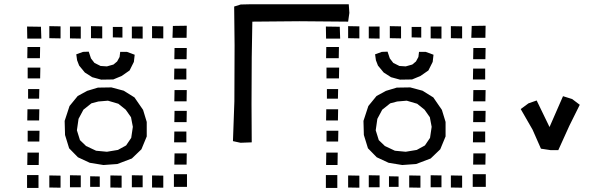

<svg xmlns="http://www.w3.org/2000/svg" viewBox="-20 -874 2852 918"><path d="M496.1 -392.6 450.2 -388.7 417 -379.9 378.9 -349.6 355.5 -305.7 347.7 -251 362.3 -204.1 391.6 -175.8 439.5 -153.3 491.2 -148.4 543.9 -157.2 583 -178.7 607.4 -214.8 615.2 -267.6 606.4 -313.5 581.1 -349.6 545.9 -377.9ZM512.7 -456.1 571.3 -440.4 623 -408.2 664.1 -348.6 681.6 -291V-221.7L656.2 -160.2L610.4 -116.2L541 -89.8L474.6 -85L409.2 -95.7L352.5 -122.1L310.5 -165L291 -228.5L289.1 -295.9L312.5 -367.2L351.6 -415L396.5 -439.5L448.2 -455.1ZM404.3 -627 415 -594.7 431.6 -573.2 460.9 -558.6 491.2 -556.6 522.5 -565.4 540 -580.1 551.8 -601.6 554.7 -626H586.9L624 -612.3L620.1 -578.1L599.6 -537.1L561.5 -510.7L521.5 -494.1L463.9 -493.2L420.9 -504.9L385.7 -527.3L358.4 -560.5L348.6 -585.9L344.7 -614.3L377 -626ZM415 -691.4V-749L468.8 -748V-690.4ZM215.8 -691.4V-749L269.5 -748V-690.4ZM326.2 -747.1H366.2V-689.5L314.5 -690.4V-747.1ZM707 -691.4V-749L760.7 -748V-690.4ZM622.1 -747.1H662.1V-689.5L610.4 -690.4V-747.1ZM531.2 -745.1H565.4V-694.3L519.5 -695.3V-745.1ZM167 -297.9H110.4L111.3 -351.6H168ZM165 -85H110.4L111.3 -144.5H166ZM112.3 -209V-249H168.9L168 -197.3H112.3ZM170.9 -595.7H110.4L111.3 -649.4H171.9ZM112.3 -510.7V-550.8H172.9L171.9 -499H112.3ZM114.3 -414.1V-448.2H168L167 -402.3H114.3ZM561.5 -34.2V23.4L507.8 22.5V-35.2ZM760.7 -34.2V23.4L707 22.5V-35.2ZM650.4 21.5H610.4V-36.1L662.1 -35.2V21.5ZM269.5 -34.2V23.4L215.8 22.5V-35.2ZM354.5 21.5H314.5V-36.1L366.2 -35.2V21.5ZM164.1 24.4H109.4V-37.1H164.1ZM873 -751 872.1 -693.4H804.7L806.6 -750ZM814.5 -443.4H873L872.1 -389.6H813.5ZM814.5 -644.5H873L872.1 -590.8H813.5ZM871.1 -534.2V-494.1H812.5L813.5 -545.9H871.1ZM814.5 -140.6H873L872.1 -86.9H813.5ZM814.5 -343.8H873L872.1 -290H813.5ZM445.3 19.5H411.1V-31.2L457 -30.3V19.5ZM871.1 -233.4V-193.4H812.5L813.5 -245.1H871.1ZM874 -41V19.5H811.5V-41ZM109.4 -747.1 175.8 -746.1 177.7 -689.5H110.4Z M1099.6 -842.8 1130.9 -852.5 1171.9 -853.5H1647.5L1650.4 -812.5L1644.5 -770.5L1412.1 -772.5L1186.5 -770.5L1183.6 -598.6L1182.6 -377L1183.6 -193.4L1129.9 -191.4L1093.8 -199.2L1100.6 -389.6L1101.6 -657.2Z M1924.8 -392.6 1878.9 -388.7 1845.7 -379.9 1807.6 -349.6 1784.2 -305.7 1776.4 -251 1791 -204.1 1820.3 -175.8 1868.2 -153.3 1919.9 -148.4 1972.7 -157.2 2011.7 -178.7 2036.1 -214.8 2043.9 -267.6 2035.2 -313.5 2009.8 -349.6 1974.6 -377.9ZM1941.4 -456.1 2000 -440.4 2051.8 -408.2 2092.8 -348.6 2110.4 -291V-221.7L2085 -160.2L2039.1 -116.2L1969.7 -89.8L1903.3 -85L1837.9 -95.7L1781.2 -122.1L1739.3 -165L1719.7 -228.5L1717.8 -295.9L1741.2 -367.2L1780.3 -415L1825.2 -439.5L1877 -455.1ZM1833 -627 1843.8 -594.7 1860.4 -573.2 1889.6 -558.6 1919.9 -556.6 1951.2 -565.4 1968.8 -580.1 1980.5 -601.6 1983.4 -626H2015.6L2052.7 -612.3L2048.8 -578.1L2028.3 -537.1L1990.2 -510.7L1950.2 -494.1L1892.6 -493.2L1849.6 -504.9L1814.5 -527.3L1787.1 -560.5L1777.3 -585.9L1773.4 -614.3L1805.7 -626ZM1843.8 -691.4V-749L1897.5 -748V-690.4ZM1644.5 -691.4V-749L1698.2 -748V-690.4ZM1754.9 -747.1H1794.9V-689.5L1743.2 -690.4V-747.1ZM2135.7 -691.4V-749L2189.5 -748V-690.4ZM2050.8 -747.1H2090.8V-689.5L2039.1 -690.4V-747.1ZM1960 -745.1H1994.1V-694.3L1948.2 -695.3V-745.1ZM1595.7 -297.9H1539.1L1540 -351.6H1596.7ZM1593.8 -85H1539.1L1540 -144.5H1594.7ZM1541 -209V-249H1597.7L1596.7 -197.3H1541ZM1599.6 -595.7H1539.1L1540 -649.4H1600.6ZM1541 -510.7V-550.8H1601.6L1600.6 -499H1541ZM1543 -414.1V-448.2H1596.7L1595.7 -402.3H1543ZM1990.2 -34.2V23.4L1936.5 22.5V-35.2ZM2189.5 -34.2V23.4L2135.7 22.5V-35.2ZM2079.1 21.5H2039.1V-36.1L2090.8 -35.2V21.5ZM1698.2 -34.2V23.4L1644.5 22.5V-35.2ZM1783.2 21.5H1743.2V-36.1L1794.9 -35.2V21.5ZM1592.8 24.4H1538.1V-37.1H1592.8ZM2301.8 -751 2300.8 -693.4H2233.4L2235.4 -750ZM2243.2 -443.4H2301.8L2300.8 -389.6H2242.2ZM2243.2 -644.5H2301.8L2300.8 -590.8H2242.2ZM2299.8 -534.2V-494.1H2241.2L2242.2 -545.9H2299.8ZM2243.2 -140.6H2301.8L2300.8 -86.9H2242.2ZM2243.2 -343.8H2301.8L2300.8 -290H2242.2ZM1874 19.5H1839.8V-31.2L1885.7 -30.3V19.5ZM2299.8 -233.4V-193.4H2241.2L2242.2 -245.1H2299.8ZM2302.7 -41V19.5H2240.2V-41ZM1538.1 -747.1 1604.5 -746.1 1606.4 -689.5H1539.1Z M2469.7 -352.5 2506.8 -379.9 2545.9 -393.6 2607.4 -266.6 2671.9 -414.1 2715.8 -400.4 2752 -373 2702.1 -272.5 2649.4 -156.2H2612.3L2566.4 -163.1L2526.4 -253.9Z"/></svg>

Font: Nishiki-teki-lili
Style: Regular
Weight: 500
Designer: Umihotaru
Foundry: Umihotaru
Version: Version 3.99j (2024-03-05)